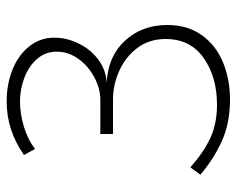

<svg xmlns="http://www.w3.org/2000/svg" viewBox="-87 -612 710 576"><g transform="rotate(-90 268.0 -324.0)"><path d="M32 -78 54 -108Q99 -68 142 -48Q185 -28 242 -28Q325 -28 382 -68Q439 -108 439 -182Q439 -231 412.5 -266.5Q386 -302 344 -321Q302 -340 257 -340H154V-378H256Q290 -378 324 -396Q358 -414 379.5 -444Q401 -474 401 -509Q401 -543 379 -568Q357 -593 322.5 -606Q288 -619 252 -619Q215 -619 176.5 -607.5Q138 -596 109 -574L91 -607Q165 -659 251 -659Q305 -659 348.5 -641Q392 -623 417.5 -590.5Q443 -558 443 -516Q443 -479 425.5 -443Q408 -407 377 -384Q346 -361 308 -359Q387 -355 434 -304Q481 -253 481 -177Q481 -116 450.5 -73.5Q420 -31 369 -10Q318 11 257 11Q186 11 131.5 -14Q77 -39 32 -78Z"/></g></svg>

Font: Bellota Text Light
Style: Regular
Weight: 300
Designer: Kemie Guaida
Foundry: Kemie Guaida
Version: Version 4.001